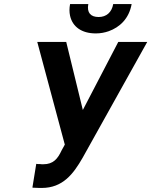

<svg xmlns="http://www.w3.org/2000/svg" viewBox="-20 -918 747 948"><path d="M175 10H186C290 10 342 -59 388 -139L707 -711H564L389 -375L307 -711H164L300 -204L284 -175C265 -134 243 -107 194 -107H186C183 -107 179 -108 176 -108H167C164 -108 161 -109 159 -109L140 8C142 9 145 9 149 9C157 9 167 10 175 10ZM467 -834C428 -834 408 -855 416 -898H326C322 -877 322 -858 326 -840C338 -786 383 -753 453 -753C476 -753 497 -757 517 -764C570 -783 617 -825 630 -898H539C532 -857 505 -834 467 -834Z"/></svg>

Font: Asimov
Style: NarIt
Weight: 500
Designer: Google
Version: Version 2.000980; 2014